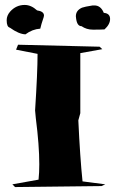

<svg xmlns="http://www.w3.org/2000/svg" viewBox="-20 -831 475 777"><path d="M41 -74 30 -85 136 -104Q139 -132 139 -166Q139 -243 125 -352L122 -384Q132 -538 132 -613L45 -630L53 -650L383 -642L394 -632L305 -616V-373L297 -344Q304 -193 314 -97L406 -85L391 -78ZM83 -692Q56 -693 20 -719Q7 -722 7 -749Q7 -768 21 -784Q45 -811 80 -811Q106 -811 130 -789Q158 -785 158 -768Q158 -764 153 -750Q148 -736 143 -715Q111 -713 83 -692ZM360 -711H356Q330 -711 310 -725Q292 -725 288 -756L287 -765Q287 -789 312 -800Q323 -804 355 -809H362Q388 -809 400 -779Q425 -777 425.5 -755Q426 -733 403 -712Q388 -711 360 -711Z"/></svg>

Font: Xiangcui Kesong Xiangcui Kesong
Style: Regular
Weight: 400
Version: Version 1.501;March 28, 2024;FontCreator 14.0.0.2814 64-bit